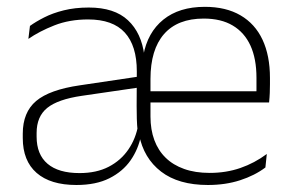

<svg xmlns="http://www.w3.org/2000/svg" viewBox="-20 -518 838 548"><path d="M573.5 10Q489.5 10 439.8 -28.2Q390 -66.5 377 -133.5L373 -142Q371 -161 370.5 -179.2Q370 -197.5 370 -216L370.5 -314.5Q370.5 -387.5 336.2 -425Q302 -462.5 231.5 -462.5Q178 -462.5 135 -445.5Q92 -428.5 61 -407L65.5 -444Q82 -456 106 -468.2Q130 -480.5 162 -488.5Q194 -496.5 233.5 -496.5Q306.5 -496.5 345.2 -460.2Q384 -424 392 -359.5H389Q401 -425.5 446.2 -462Q491.5 -498.5 564.5 -498.5Q625 -498.5 666.5 -474.2Q708 -450 729.2 -404.8Q750.5 -359.5 750.5 -295.5V-278Q750.5 -265.5 750 -252.8Q749.5 -240 748 -225.5H711.5Q712 -245.5 712 -263.2Q712 -281 712 -296Q712 -350.5 694.8 -388Q677.5 -425.5 644.2 -445.2Q611 -465 561.5 -465Q487 -465 448.2 -420.8Q409.5 -376.5 409.5 -292.5V-242V-236V-185.5Q409.5 -148 420.5 -118.2Q431.5 -88.5 452.8 -67.8Q474 -47 505.5 -35.8Q537 -24.5 578.5 -24.5Q625.5 -24.5 666 -38.5Q706.5 -52.5 741.5 -78.5L737.5 -40Q707 -17 665.2 -3.5Q623.5 10 573.5 10ZM198 10Q124 10 84.5 -24.5Q45 -59 45 -124V-136.5Q45 -197.5 83.2 -229.8Q121.5 -262 208 -274.5L379.5 -300L381.5 -269L213.5 -244.5Q145 -234.5 114.8 -210Q84.5 -185.5 84.5 -138.5V-128Q84.5 -77 115.8 -50.5Q147 -24 207 -24Q255.5 -24 290.2 -42Q325 -60 346.5 -91.5Q368 -123 374.5 -162L391 -131.5H382.5Q375 -92.5 352.8 -60.5Q330.5 -28.5 292.2 -9.2Q254 10 198 10ZM390 -225.5V-257.5H737.5V-225.5Z"/></svg>

Font: Anek Gujarati Medium ExtraLight
Style: Regular
Weight: 250
Version: Version 1.003